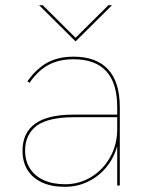

<svg xmlns="http://www.w3.org/2000/svg" viewBox="-20 -717 570 742"><path d="M433 -153Q420.5 -106.5 391 -70.8Q361.5 -35 320 -15Q278.5 5 231 5Q179 5 142.2 -12Q105.5 -29 86.2 -60.2Q67 -91.5 67 -134Q67 -204 116 -239Q164.5 -274 264 -274H433V-303Q433 -488 264 -488Q208.5 -488 168 -466.5Q127.5 -445 94 -397L86 -403Q122 -453 164 -475.5Q206 -498 264 -498Q352.5 -498 397.8 -448.8Q443 -399.5 443 -303V0H433ZM232 -5Q286.5 -5 332.5 -33Q378.5 -61 405.8 -109.8Q433 -158.5 433 -218V-264H264Q218.5 -264 182 -256Q145.5 -248 123 -232Q100.5 -215 88.8 -191.2Q77 -167.5 77 -135Q77 -95.5 95.5 -66.2Q114 -37 148.8 -21Q183.5 -5 232 -5ZM131 -697H145L272 -571L399 -697H413L272 -557Z"/></svg>

Font: HK Grotesk Thin
Style: Regular
Weight: 100
Designer: Alfredo Marco Pradil
Foundry: Hanken Design Co.
Version: Version 3.001